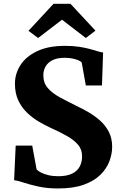

<svg xmlns="http://www.w3.org/2000/svg" viewBox="-20 -998 646 1028"><path d="M291.5 11Q231 11 184.2 0.5Q137.5 -10 105.2 -20.8Q73 -31.5 55.5 -33L64 -218.5H152.5L176 -91Q183.5 -82.5 199.5 -74.2Q215.5 -66 239 -60.2Q262.5 -54.5 292 -54.5Q336.5 -54.5 364.8 -67.8Q393 -81 406.2 -105.2Q419.5 -129.5 419.5 -161.5Q419.5 -197 398.5 -222.2Q377.5 -247.5 339.5 -269.2Q301.5 -291 250 -314Q221 -327.5 188 -346.8Q155 -366 125.8 -393.8Q96.5 -421.5 78.2 -459.8Q60 -498 60 -550Q60 -603.5 89.8 -649.8Q119.5 -696 179.2 -724.2Q239 -752.5 328 -752.5Q370.5 -752.5 403.2 -747.5Q436 -742.5 460.8 -735.8Q485.5 -729 503.2 -723.5Q521 -718 532 -717L526 -540.5H439.5L417.5 -663.5Q413.5 -669 400.5 -674.8Q387.5 -680.5 368.8 -684.5Q350 -688.5 326.5 -688.5Q286 -688.5 261 -675.8Q236 -663 224 -642Q212 -621 212 -595Q212 -554 236.2 -526.2Q260.5 -498.5 301.2 -476.5Q342 -454.5 389.5 -431Q420.5 -416.5 453.8 -397.2Q487 -378 515.8 -352.5Q544.5 -327 562.5 -292.5Q580.5 -258 580.5 -212Q580.5 -173.5 565.5 -134Q550.5 -94.5 517.2 -61.8Q484 -29 428.5 -9Q373 11 291.5 11ZM184 -794.5 132.5 -833 266.5 -977.5H357.5L491 -834L439.5 -794.5L312 -892.5Z"/></svg>

Font: Merriweather 20pt ExtraBold
Style: Regular
Weight: 800
Version: Version 2.100